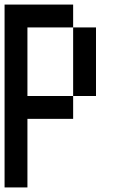

<svg xmlns="http://www.w3.org/2000/svg" viewBox="-20 -920 540 840"><path d="M0 -100V-900H300V-800H100V-500H300V-400H100V-100ZM400 -500H300V-800H400Z"/></svg>

Font: GalmuriMono9 Regular
Style: Regular
Weight: 400
Designer: Lee Minseo (quiple)
Version: Version 2.399;hotconv 1.1.1;makeotfexe 2.6.0 DEVELOPMENT